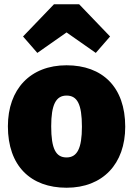

<svg xmlns="http://www.w3.org/2000/svg" viewBox="-20 -860 624 900"><path d="M155 -612 292 -708 429 -612 496 -689 351 -840H233L88 -689ZM292 -554C122 -554 17 -442 17 -268C17 -82 124 20 292 20C462 20 567 -92 567 -266C567 -452 460 -554 292 -554ZM292 -412C342 -412 364 -372 364 -266C364 -165 342 -122 292 -122C242 -122 220 -162 220 -268C220 -369 242 -412 292 -412Z"/></svg>

Font: Fira Sans Heavy
Style: Regular
Weight: 900
Designer: bBox Type GmbH & Carrois Corporate GbR & Edenspiekermann AG
Foundry: bBox Type GmbH & Carrois Corporate GbR & Edenspiekermann AG
Version: Version 4.300;PS 004.300;hotconv 1.0.88;makeotf.lib2.5.64775